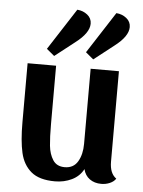

<svg xmlns="http://www.w3.org/2000/svg" viewBox="-55 -820 661 886"><g transform="rotate(5 275.0 -377.0)"><path d="M514 -15Q505 -1 486.5 7Q468 15 447 15Q415 15 393 -1Q371 -17 364 -46Q346 -12 310.5 5Q275 22 233 22Q160 22 122.5 -9.5Q85 -41 72.5 -95.5Q60 -150 60 -236V-510H192V-241Q192 -179 196 -140Q200 -101 217.5 -74Q235 -47 272 -47Q313 -47 332.5 -80Q352 -113 352 -162V-510H483V-91Q483 -37 514 -15ZM334 -717Q334 -674 271 -626L179 -554L143 -584L267 -776Q294 -774 314 -758Q334 -742 334 -717ZM515 -717Q515 -674 452 -626L360 -554L324 -584L448 -776Q475 -774 495 -758Q515 -742 515 -717Z"/></g></svg>

Font: Sansita Medium
Style: Regular
Weight: 500
Designer: Pablo Cosgaya
Foundry: Omnibus-Type
Version: Version 1.006